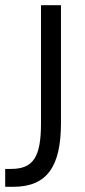

<svg xmlns="http://www.w3.org/2000/svg" viewBox="-86 -495 327 740"><path d="M72 -475V-19C72 112 41 156 -43 156H-66V225H-35C95 225 149 147 149 -21V-475Z"/></svg>

Font: Mint Spirit
Style: Regular
Weight: 400
Designer: HARENDAL Hirwen
Foundry: Arkandis Digital Foundry.
Version: Version 1.004;FFEdit